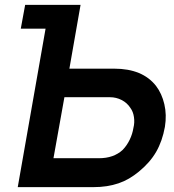

<svg xmlns="http://www.w3.org/2000/svg" viewBox="-20 -770 717 790"><path d="M658.5 -248Q648 -189.5 622.5 -145.2Q597 -101 551 -63.5Q531.5 -47.5 511 -35.5Q490.5 -23.5 467.8 -15.8Q445 -8 419.2 -4Q393.5 0 363.5 0H53L167.5 -652H65.5L83.5 -750H311.5L265.5 -487.5H450Q566.5 -487.5 622 -416.5Q646 -385 656.2 -341.2Q666.5 -297.5 658.5 -248ZM516.5 -326Q503 -347 480.5 -358.5Q458 -370 432.5 -370H245L200 -119H387.5Q447.5 -119 484.5 -153Q502 -171 513.5 -194.8Q525 -218.5 529 -244Q534.5 -265.5 531.2 -288Q528 -310.5 516.5 -326Z"/></svg>

Font: Russisch Sans
Style: Bold Italic
Weight: 700
Italic angle: -10°
Designer: Michael Sharanda (font) & Cristiano Sobral (main changes)
Foundry: Michael Sharanda
Version: Version 2.00;September 8, 2020;FontCreator 13.0.0.2681 64-bi